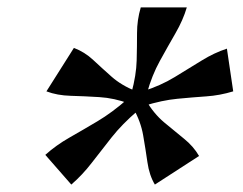

<svg xmlns="http://www.w3.org/2000/svg" viewBox="-20 -650 654 517"><path d="M317 -354 330 -401H380L367 -354ZM483 -630Q473 -596 452.5 -560.5Q432 -525 410.5 -486Q389 -447 376 -400H334Q347 -448 348 -487Q349 -526 349 -561Q349 -596 359 -630ZM105 -404 179 -521Q208 -510 231 -488.5Q254 -467 280.5 -443.5Q307 -420 347 -404L328 -371Q288 -386 247.5 -388.5Q207 -391 170.5 -392Q134 -393 105 -404ZM102 -233Q131 -259 167 -279.5Q203 -300 242.5 -323.5Q282 -347 323 -383L350 -351Q309 -316 280.5 -280Q252 -244 227 -211.5Q202 -179 172 -153ZM516 -230 397 -153Q382 -178 377 -213Q372 -248 365.5 -285.5Q359 -323 339 -358L373 -380Q394 -344 422 -320.5Q450 -297 475.5 -276.5Q501 -256 516 -230ZM591 -519 608 -404Q572 -393 535.5 -390.5Q499 -388 457.5 -384Q416 -380 368 -365L364 -404Q412 -419 450.5 -442.5Q489 -466 523 -487Q557 -508 591 -519Z"/></svg>

Font: Intel One Mono Light
Style: Italic
Weight: 300
Italic angle: -16°
Monospace: yes
Designer: Fred Shallcrass
Foundry: Frere-Jones Type LLC
Version: Version 1.004